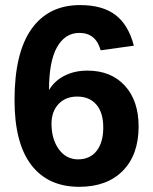

<svg xmlns="http://www.w3.org/2000/svg" viewBox="-20 -718 596 748"><path d="M520 -225.1Q520 -115.2 458.5 -52.7Q397 9.8 288.6 9.8Q167 9.8 101.8 -75.4Q36.6 -160.6 36.6 -328.1Q36.6 -512.2 102.8 -605.2Q168.9 -698.2 292 -698.2Q379.4 -698.2 429.9 -659.7Q480.5 -621.1 501.5 -540L372.1 -522Q353.5 -589.8 289.1 -589.8Q233.9 -589.8 202.4 -534.7Q170.9 -479.5 170.9 -367.2Q192.9 -403.8 231.9 -423.3Q271 -442.9 320.3 -442.9Q412.6 -442.9 466.3 -384.3Q520 -325.7 520 -225.1ZM382.3 -221.2Q382.3 -279.8 355.2 -310.8Q328.1 -341.8 280.8 -341.8Q235.4 -341.8 208 -312.7Q180.7 -283.7 180.7 -235.8Q180.7 -175.8 209.2 -136.5Q237.8 -97.2 284.2 -97.2Q330.6 -97.2 356.4 -130.1Q382.3 -163.1 382.3 -221.2Z"/></svg>

Font: TypoPRO Liberation Sans
Style: Bold
Weight: 700
Designer: Steve Matteson
Foundry: Ascender Corporation
Version: Version 2.00.1